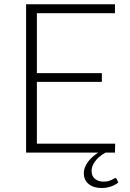

<svg xmlns="http://www.w3.org/2000/svg" viewBox="-20 -728 620 916"><path d="M544.5 142.5Q530.5 154.5 509.2 161.8Q488 169 465 169Q426.5 169 403.2 150.2Q380 131.5 380 98.5Q380 83 385.8 69Q391.5 55 401 42.5Q410.5 30 423 19.2Q435.5 8.5 448.5 0H104.5V-707.5H528.5V-665H156V-379H466V-337.5H156V-42.5H529.5L528.5 0H483.5Q473.5 5.5 461.8 14Q450 22.5 440 33.8Q430 45 423.5 58.8Q417 72.5 417 88Q417 112 433 125.2Q449 138.5 474 138.5Q488 138.5 497.5 135.8Q507 133 513.2 130Q519.5 127 523.5 124.2Q527.5 121.5 530 121.5Q534 121.5 536.5 125.5Z"/></svg>

Font: LatoLatin Light
Style: Regular
Weight: 300
Designer: Lukasz Dziedzic with Adam Twardoch and Botio Nikoltchev
Foundry: tyPoland Lukasz Dziedzic
Version: Version 2.015; 2015-08-06; http://www.latofonts.com/